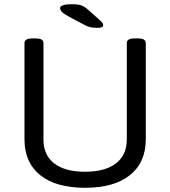

<svg xmlns="http://www.w3.org/2000/svg" viewBox="-20 -884 806 910"><path d="M383 6Q245 6 170.5 -54Q96 -114 96 -224V-680Q96 -691 105.5 -696.5Q115 -702 137 -702H145Q168 -702 177 -696.5Q186 -691 186 -680V-223Q186 -149 237 -109.5Q288 -70 383 -70Q478 -70 529.5 -109.5Q581 -149 581 -223V-680Q581 -691 590 -696.5Q599 -702 622 -702H630Q652 -702 661.5 -696.5Q671 -691 671 -680V-224Q671 -114 596 -54Q521 6 383 6ZM443 -752Q418 -752 403 -756.5Q388 -761 367 -773L305 -806Q278 -821 271.5 -829.5Q265 -838 265 -846Q265 -855 280 -859.5Q295 -864 318 -864Q350 -864 365 -858.5Q380 -853 394 -841L458 -784Q469 -774 469 -765Q469 -752 443 -752Z"/></svg>

Font: Asap Semi Expanded
Style: Regular
Weight: 400
Width: 6
Designer: Pablo Cosgaya
Foundry: Omnibus-Type
Version: Version 3.001; ttfautohint (v1.8.4.7-5d5b)